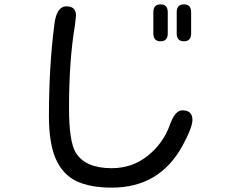

<svg xmlns="http://www.w3.org/2000/svg" viewBox="-20 -798 1040 879"><path d="M822 -778Q855 -778 855 -742V-645Q855 -609 822 -609Q789 -609 789 -645V-742Q789 -778 822 -778ZM229 -687Q239 -769 284 -769Q328 -769 328 -727L323 -682Q296 -522 296 -304Q296 -149 327 -99Q371 -28 491 -28Q585 -28 656 -84.5Q727 -141 758 -227Q781 -293 815 -293Q861 -293 861 -249Q861 -214 814 -128Q709 61 492 61Q392 61 329.5 31Q267 1 235.5 -70.5Q204 -142 204 -267Q204 -494 229 -687ZM682 -742Q682 -778 715 -778Q748 -778 748 -742V-645Q748 -609 715 -609Q682 -609 682 -645Z"/></svg>

Font: 寒蝉全圆体
Style: Regular
Weight: 400
Designer: Warren2060
      Designed by Motoya company      

      [Varela Round]
      Joe Prince(Latin component); Avraham Cornf
Foundry: ChillType
Version: Version 3.200